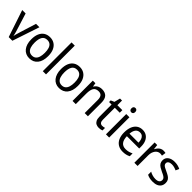

<svg xmlns="http://www.w3.org/2000/svg" viewBox="318 -2169 3588 3588"><g transform="rotate(45 2112.0 -375.0)"><path d="M180 0 1 -536H91L190 -219Q197 -198 204 -173.5Q211 -149 217 -125.5Q223 -102 226 -83H230Q233 -99 238.5 -120.5Q244 -142 251.5 -166Q259 -190 265 -212L366 -536H456L277 0Z M954 -269Q954 -203 939 -152Q924 -101 895 -64.5Q866 -28 824 -9Q782 10 729 10Q679 10 638 -9Q597 -28 568 -64Q539 -100 523 -151.5Q507 -203 507 -269Q507 -358 533.5 -419.5Q560 -481 610 -513.5Q660 -546 731 -546Q798 -546 848 -514Q898 -482 926 -420.5Q954 -359 954 -269ZM595 -269Q595 -204 609.5 -157.5Q624 -111 654 -86.5Q684 -62 731 -62Q777 -62 807 -86.5Q837 -111 851.5 -157.5Q866 -204 866 -269Q866 -335 851.5 -380.5Q837 -426 807 -449.5Q777 -473 730 -473Q659 -473 627 -420Q595 -367 595 -269Z M1166 0H1081V-760H1166Z M1740 -269Q1740 -203 1725 -152Q1710 -101 1681 -64.5Q1652 -28 1610 -9Q1568 10 1515 10Q1465 10 1424 -9Q1383 -28 1354 -64Q1325 -100 1309 -151.5Q1293 -203 1293 -269Q1293 -358 1319.5 -419.5Q1346 -481 1396 -513.5Q1446 -546 1517 -546Q1584 -546 1634 -514Q1684 -482 1712 -420.5Q1740 -359 1740 -269ZM1381 -269Q1381 -204 1395.5 -157.5Q1410 -111 1440 -86.5Q1470 -62 1517 -62Q1563 -62 1593 -86.5Q1623 -111 1637.5 -157.5Q1652 -204 1652 -269Q1652 -335 1637.5 -380.5Q1623 -426 1593 -449.5Q1563 -473 1516 -473Q1445 -473 1413 -420Q1381 -367 1381 -269Z M2102 -546Q2187 -546 2230 -500Q2273 -454 2273 -354V0H2188V-345Q2188 -409 2164 -441Q2140 -473 2087 -473Q2012 -473 1982 -424.5Q1952 -376 1952 -278V0H1867V-536H1935L1947 -463H1952Q1968 -491 1991 -509.5Q2014 -528 2043 -537Q2072 -546 2102 -546Z M2587 -62Q2605 -62 2622.5 -65.5Q2640 -69 2653 -73V-6Q2638 1 2615 5.5Q2592 10 2568 10Q2529 10 2498 -5Q2467 -20 2449 -54.5Q2431 -89 2431 -148V-468H2364V-511L2433 -541L2463 -659H2516V-536H2647V-468H2516V-153Q2516 -107 2534.5 -84.5Q2553 -62 2587 -62Z M2835 -536V0H2750V-536ZM2794 -738Q2815 -738 2829 -724Q2843 -710 2843 -681Q2843 -653 2829 -639Q2815 -625 2794 -625Q2772 -625 2757.5 -639Q2743 -653 2743 -681Q2743 -710 2757 -724Q2771 -738 2794 -738Z M3177 -546Q3241 -546 3285.5 -515.5Q3330 -485 3353.5 -431Q3377 -377 3377 -306V-252H3051Q3053 -159 3091.5 -111Q3130 -63 3203 -63Q3245 -63 3280.5 -72Q3316 -81 3354 -100V-25Q3318 -7 3281 1.5Q3244 10 3197 10Q3124 10 3071.5 -23Q3019 -56 2991.5 -117.5Q2964 -179 2964 -264Q2964 -353 2989.5 -416Q3015 -479 3063 -512.5Q3111 -546 3177 -546ZM3176 -476Q3121 -476 3089.5 -436Q3058 -396 3052 -320H3290Q3290 -365 3278 -400Q3266 -435 3241 -455.5Q3216 -476 3176 -476Z M3726 -546Q3740 -546 3755.5 -544.5Q3771 -543 3783 -540L3772 -458Q3760 -461 3746.5 -463Q3733 -465 3720 -465Q3693 -465 3668.5 -452Q3644 -439 3625.5 -414.5Q3607 -390 3596.5 -357Q3586 -324 3586 -284V0H3501V-536H3569L3580 -441H3584Q3599 -471 3620 -495Q3641 -519 3668 -532.5Q3695 -546 3726 -546Z M4183 -147Q4183 -96 4160 -61Q4137 -26 4094.5 -8Q4052 10 3992 10Q3943 10 3906 1Q3869 -8 3841 -23V-104Q3869 -87 3909.5 -74.5Q3950 -62 3992 -62Q4048 -62 4074 -83Q4100 -104 4100 -140Q4100 -161 4090 -177Q4080 -193 4055.5 -208.5Q4031 -224 3987 -243Q3942 -264 3909 -284.5Q3876 -305 3858 -333.5Q3840 -362 3840 -405Q3840 -471 3890.5 -508.5Q3941 -546 4023 -546Q4067 -546 4104.5 -537Q4142 -528 4176 -511L4146 -443Q4117 -457 4085 -466Q4053 -475 4019 -475Q3973 -475 3947.5 -457Q3922 -439 3922 -409Q3922 -387 3933.5 -371.5Q3945 -356 3971 -341.5Q3997 -327 4041 -307Q4085 -287 4117 -266.5Q4149 -246 4166 -217.5Q4183 -189 4183 -147Z"/></g></svg>

Font: Noto Sans Arabic SemiCondensed
Style: Regular
Weight: 400
Width: 4
Designer: Monotype Design Team, Nadine Chahine, Nizar Qandah and Khaled Hosny
Foundry: Monotype Imaging Inc.
Version: Version 2.012